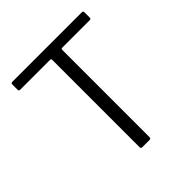

<svg xmlns="http://www.w3.org/2000/svg" viewBox="-197 -886 1031 1031"><g transform="rotate(-45 318.0 -371.0)"><path d="M44 -732Q44 -742 54 -742H582Q592 -742 592 -732V-691Q592 -682 582 -682H375Q369 -682 367 -680.5Q365 -679 365 -673V-12Q365 -5 362.5 -2.5Q360 0 354 0H300Q294 0 291.5 -2.5Q289 -5 289 -12V-673Q289 -679 287 -680.5Q285 -682 279 -682H54Q44 -682 44 -691Z"/></g></svg>

Font: Libre Franklin Light
Style: Regular
Weight: 300
Designer: Pablo Impallari, Rodrigo Fuenzalida
Foundry: Impallari Type
Version: Version 1.002; ttfautohint (v1.5)